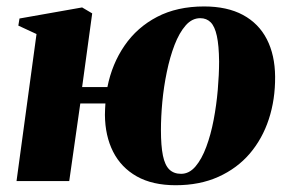

<svg xmlns="http://www.w3.org/2000/svg" viewBox="-20 -548 870 581"><path d="M228.5 -284.5H305Q319 -355 357 -410.2Q395 -465.5 455.5 -497Q516 -528.5 597.5 -528.5Q667.5 -528.5 715.2 -502.8Q763 -477 787.5 -429.2Q812 -381.5 812.5 -316Q813 -247 793.5 -187.5Q774 -128 735.8 -83.2Q697.5 -38.5 641 -13Q584.5 12.5 511.5 12.5Q441.5 12.5 394 -14.2Q346.5 -41 322.2 -89Q298 -137 297.5 -200.5Q297.5 -209 298 -217.8Q298.5 -226.5 299 -235H223L189.5 0H30L90.5 -445L35.5 -470.5L39 -492L228.5 -525.5L259 -507.5ZM586 -493Q561 -493 541.8 -471Q522.5 -449 508.2 -412Q494 -375 484.8 -330.2Q475.5 -285.5 471.2 -239.8Q467 -194 467 -154.5Q467 -106.5 473 -77.2Q479 -48 492.5 -35Q506 -22 528 -22Q552.5 -22 571.5 -44.2Q590.5 -66.5 604.2 -103.5Q618 -140.5 626.5 -185.2Q635 -230 639 -276.2Q643 -322.5 643 -362Q642.5 -410.5 636.2 -439.2Q630 -468 617.5 -480.5Q605 -493 586 -493Z"/></svg>

Font: Merriweather 120pt Black
Style: Italic
Weight: 900
Italic angle: -7.8°
Version: Version 2.101